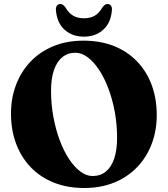

<svg xmlns="http://www.w3.org/2000/svg" viewBox="-20 -922 840 961"><path d="M397.5 -718.5Q482 -718.5 549.8 -691.8Q617.5 -665 665.5 -615.2Q713.5 -565.5 739 -497.2Q764.5 -429 764.5 -345.5Q764.5 -268 739.2 -201.5Q714 -135 666.5 -85.5Q619 -36 552 -8.5Q485 19 401.5 19Q317.5 19 250 -7.8Q182.5 -34.5 134.5 -84.2Q86.5 -134 60.8 -202.2Q35 -270.5 35 -354Q35 -431.5 60.5 -498Q86 -564.5 133.2 -614Q180.5 -663.5 247.5 -691Q314.5 -718.5 397.5 -718.5ZM566 -232Q566 -299 554.5 -361.8Q543 -424.5 522.8 -478.2Q502.5 -532 476 -572.2Q449.5 -612.5 419.2 -635.2Q389 -658 357.5 -658Q319.5 -658 292 -635.8Q264.5 -613.5 250 -571.2Q235.5 -529 235.5 -467.5Q235.5 -400.5 247 -337.8Q258.5 -275 278.5 -221.2Q298.5 -167.5 325 -127Q351.5 -86.5 381.8 -63.8Q412 -41 443.5 -41Q482.5 -41 509.8 -63.2Q537 -85.5 551.5 -128Q566 -170.5 566 -232ZM400 -830.5Q432.5 -830.5 454.8 -843.8Q477 -857 492.5 -885Q499 -893.5 505 -897.8Q511 -902 517.5 -902Q529.5 -902 535.5 -893.2Q541.5 -884.5 540 -870.5Q535 -807.5 496.5 -773Q458 -738.5 400 -738.5Q342 -738.5 303.5 -773Q265 -807.5 260 -870.5Q258.5 -884.5 264.5 -893.2Q270.5 -902 282 -902Q289.5 -902 295.2 -897.8Q301 -893.5 307.5 -885Q323.5 -856.5 346.2 -843.5Q369 -830.5 400 -830.5Z"/></svg>

Font: Fraunces
Style: Bold
Weight: 700
Version: Version 1.000;[b76b70a41]